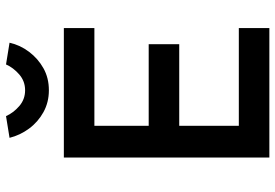

<svg xmlns="http://www.w3.org/2000/svg" viewBox="-162 -776 937 654"><g transform="rotate(-90 307.0 -448.5)"><path d="M98 0V-700H539V-596H206V-411H484V-307H206V-104H539V0ZM327 -751Q286 -751 252.5 -769.5Q219 -788 196.5 -818.5Q174 -849 165 -885L239 -897Q250 -872 273 -852Q296 -832 327 -832Q358 -832 381 -852Q404 -872 415 -897L489 -885Q481 -849 458 -818.5Q435 -788 402 -769.5Q369 -751 327 -751Z"/></g></svg>

Font: Lexend
Style: Regular
Weight: 400
Designer: Bonnie Shaver-Troup, Thomas Jockin
Foundry: Lexend
Version: Version 1.007; ttfautohint (v1.8.3)